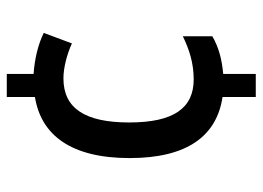

<svg xmlns="http://www.w3.org/2000/svg" viewBox="-124 -640 774 566"><g transform="rotate(-90 263.0 -357.0)"><path d="M328 -645V-724H260V-641C148 -623 80 -535 80 -362C80 -191 146 -105 260 -88V10H328V-86C373 -90 408 -100 439 -118V-205C400 -186 360 -173 312 -173C228 -173 185 -231 185 -363C185 -494 227 -557 315 -557C346 -557 385 -547 418 -532L449 -615C417 -631 373 -642 328 -645Z"/></g></svg>

Font: Noto Sans Lao SemiCondensed Medium
Style: Regular
Weight: 500
Width: 4
Designer: Monotype Design Team
Foundry: Monotype Imaging Inc.
Version: Version 2.003